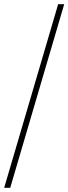

<svg xmlns="http://www.w3.org/2000/svg" viewBox="-20 -780 328 921"><path d="M0 121 259 -760H288L29 121Z"/></svg>

Font: Noto Serif Gujarati Thin
Style: Regular
Weight: 250
Version: Version 2.102